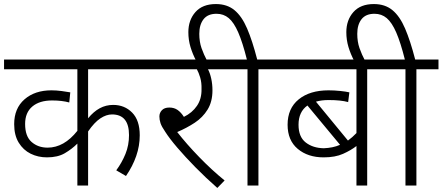

<svg xmlns="http://www.w3.org/2000/svg" viewBox="-20 -916 2185 948"><path d="M735 -574H415V-332Q442 -365 472.5 -381.5Q503 -398 539 -398Q595 -398 632.5 -360Q670 -322 670 -248Q670 -196 652.5 -145.5Q635 -95 602 -47L554 -75Q582 -113 599.5 -156Q617 -199 617 -249Q617 -351 533 -351Q505 -351 475.5 -331.5Q446 -312 415 -267V0H362V-207Q335 -180 300 -159.5Q265 -139 212 -139Q168 -139 131.5 -157Q95 -175 72.5 -211.5Q50 -248 50 -303Q50 -381 101 -425.5Q152 -470 234 -470Q258 -470 284.5 -466.5Q311 -463 327 -460L322 -410Q286 -420 237 -420Q175 -420 139.5 -390Q104 -360 104 -304Q104 -243 136 -215Q168 -187 215 -187Q296 -187 362 -270V-574H0V-622H735Z M1089 -25 1053 12Q995 -39 944.5 -90.5Q894 -142 855.5 -187Q817 -232 796 -265Q778 -291 772.5 -308Q767 -325 767 -341Q767 -359 779.5 -372Q792 -385 816 -385Q840 -385 857 -373Q874 -361 888 -339Q929 -359 952.5 -393.5Q976 -428 975 -476Q976 -508 968.5 -533Q961 -558 952 -574H720V-622H1123V-574H1007Q1017 -555 1023 -527.5Q1029 -500 1029 -470Q1029 -414 1005 -375Q981 -336 941.5 -310Q902 -284 855 -264Q901 -205 963.5 -140.5Q1026 -76 1089 -25Z M949 -615Q931 -649 920.5 -684Q910 -719 910 -757Q910 -817 945 -856.5Q980 -896 1046 -896Q1101 -896 1137.5 -866Q1174 -836 1200 -775.5Q1226 -715 1250 -622H1365V-574H1256V0H1202V-574H1108V-622H1199Q1178 -706 1156.5 -755.5Q1135 -805 1109.5 -826.5Q1084 -848 1049 -848Q1006 -848 985 -821Q964 -794 964 -749Q964 -710 975 -678.5Q986 -647 1003 -615Z M1902 -574H1793V0H1740V-195Q1713 -174 1674 -156.5Q1635 -139 1578 -139Q1500 -139 1450 -181Q1400 -223 1400 -300Q1400 -381 1455 -425.5Q1510 -470 1602 -470Q1630 -470 1659 -467Q1688 -464 1705 -460L1699 -412Q1681 -417 1657 -419.5Q1633 -422 1602 -422Q1567 -422 1540 -414L1698 -222Q1720 -238 1740 -259V-574H1350V-622H1902ZM1454 -300Q1454 -240 1489.5 -212.5Q1525 -185 1579 -184Q1601 -185 1621 -189Q1641 -193 1659 -201L1498 -395Q1454 -364 1454 -300Z M1729 -615Q1711 -649 1700.5 -684Q1690 -719 1690 -757Q1690 -817 1725 -856.5Q1760 -896 1826 -896Q1881 -896 1917.5 -866Q1954 -836 1980 -775.5Q2006 -715 2030 -622H2145V-574H2036V0H1982V-574H1888V-622H1979Q1958 -706 1936.5 -755.5Q1915 -805 1889.5 -826.5Q1864 -848 1829 -848Q1786 -848 1765 -821Q1744 -794 1744 -749Q1744 -710 1755 -678.5Q1766 -647 1783 -615Z"/></svg>

Font: Noto Sans Light
Style: Italic
Weight: 300
Italic angle: -12°
Designer: Monotype Design Team
Foundry: Monotype Imaging Inc.
Version: Version 2.013; ttfautohint (v1.8.4.7-5d5b)